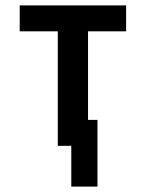

<svg xmlns="http://www.w3.org/2000/svg" viewBox="-20 -540 540 711"><path d="M244 151V0H194V-424H53V-520H447V-424H306V-96H341V151Z"/></svg>

Font: Iosevka Custom
Style: Bold
Weight: 700
Monospace: yes
Designer: Belleve Invis
Foundry: Belleve Invis
Version: Version 30.3.3; ttfautohint (v1.8.3)